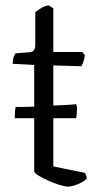

<svg xmlns="http://www.w3.org/2000/svg" viewBox="-20 -693 376 713"><path d="M233 0Q221 0 200.5 -6.5Q180 -13 158.5 -22.5Q137 -32 122 -41.5Q107 -51 107 -57V-254H35Q35 -272 36 -282Q37 -292 38 -296Q52 -296 70 -296Q88 -296 107 -297V-452L27 -456Q27 -472 31 -482Q35 -492 38 -495L89 -499Q101 -500 106 -506.5Q111 -513 111 -530V-648Q120 -655 134 -663.5Q148 -672 161 -673L178 -662V-500H286L295 -488Q294 -475 289.5 -463.5Q285 -452 282 -447L178 -450V-301Q209 -302 232 -303.5Q255 -305 263 -306L266 -296Q266 -281 265 -270.5Q264 -260 263 -254H178V-75L295 -51Q297 -49 299.5 -43Q302 -37 302 -29Q295 -22 282 -15Q269 -8 255 -4Q241 0 233 0Z"/></svg>

Font: Texturina ExtraLight
Style: Regular
Weight: 200
Designer: Guillermo Torres Carreño
Foundry: Omnibus-Type
Version: Version 1.002; ttfautohint (v1.8.3)